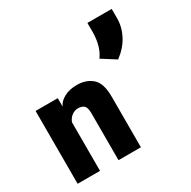

<svg xmlns="http://www.w3.org/2000/svg" viewBox="-159 -866 1012 1019"><g transform="rotate(-30 347.0 -356.5)"><path d="M32.7 0H169.9V-297.4Q177.7 -319.3 195.6 -332.8Q213.4 -346.2 232.9 -346.2Q256.3 -346.2 269.8 -335Q283.2 -323.7 283.2 -288.6V0H420.4V-311.5Q420.4 -392.6 383.8 -424.6Q347.2 -456.5 290.5 -456.5Q245.1 -456.5 212.6 -439Q180.2 -421.4 169.4 -396H168.5V-446.3H32.7ZM653.3 -713.4H504.4V-652.3Q503.4 -610.8 493.9 -577.6Q484.4 -544.4 464.8 -517.1L548.8 -463.9Q602.1 -503.9 627.7 -553.7Q653.3 -603.5 653.3 -656.2Z"/></g></svg>

Font: Roboto Flex Super Cond Bold
Style: Regular
Weight: 700
Width: 3
Designer: Berlow after Robertson
Foundry: Google
Version: Version 3.000